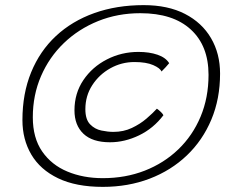

<svg xmlns="http://www.w3.org/2000/svg" viewBox="-20 -695 912 749"><path d="M381 34Q276.5 34 206.8 0.5Q137 -33 102.2 -92Q67.5 -151 67.5 -226.5Q67.5 -330 101.5 -413Q135.5 -496 198.2 -554.5Q261 -613 348 -644Q435 -675 540.5 -675Q635 -675 701.5 -640.8Q768 -606.5 803.2 -546.2Q838.5 -486 838.5 -408Q838.5 -309.5 804.5 -228.5Q770.5 -147.5 709 -88.8Q647.5 -30 563.8 2Q480 34 381 34ZM381 0Q469.5 0 544.5 -29.2Q619.5 -58.5 675.5 -112.2Q731.5 -166 762.5 -240Q793.5 -314 793.5 -403Q793.5 -516.5 724.2 -580Q655 -643.5 527.5 -643.5Q439 -643.5 362.8 -612.8Q286.5 -582 229.2 -527Q172 -472 140 -398Q108 -324 108 -237.5Q108 -157 144.5 -104.2Q181 -51.5 242.8 -25.8Q304.5 0 381 0ZM409 -140Q340.5 -140 305.5 -173.2Q270.5 -206.5 270.5 -264.5Q270.5 -331 305.2 -382.5Q340 -434 397 -463.2Q454 -492.5 520 -492.5Q562.5 -492.5 594.5 -481.5Q626.5 -470.5 640 -448.5Q634 -441 626 -432.5Q618 -424 610 -416Q605 -429 577.8 -441Q550.5 -453 504.5 -453Q454 -453 410.2 -428.5Q366.5 -404 339.8 -362.5Q313 -321 313 -269Q313 -229 331.5 -210Q350 -191 375.5 -185.8Q401 -180.5 422 -180.5Q462 -180.5 494.2 -195.8Q526.5 -211 551.2 -232.2Q576 -253.5 592 -271Q599 -266.5 607.2 -258.5Q615.5 -250.5 617.5 -245.5Q578.5 -194 522.5 -167Q466.5 -140 409 -140Z"/></svg>

Font: Grandstander Thin Thin
Style: Italic
Weight: 250
Italic angle: -15°
Version: Version 1.200